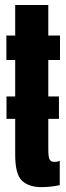

<svg xmlns="http://www.w3.org/2000/svg" viewBox="-20 -742 266 768"><path d="M6 -266.5V-356.2H215.8V-266.5ZM145.2 6.5Q95.4 6.5 68.1 -19.1Q40.8 -44.8 40.8 -122V-502H5.5V-600H40.8V-721.9H173.2V-600H220V-502H173.2V-146Q173.2 -112.2 178.9 -103.4Q184.5 -94.5 196 -94.5Q210.8 -94.5 219 -98.8V-1.5Q183 6.5 145.2 6.5Z"/></svg>

Font: Anybody UltraCondensed Thin
Style: Regular
Weight: 100
Width: 1
Designer: Tyler Finck
Foundry: Etcetera Type Company
Version: Version 1.110